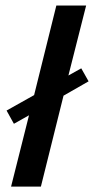

<svg xmlns="http://www.w3.org/2000/svg" viewBox="-20 -687 346 707"><path d="M20.8 0 86.8 -262.5 31.2 -231.2 4.2 -279.9 105.6 -336.8 187.5 -666.7H297.2L231.9 -409L279.2 -435.4L306.2 -387.5L213.9 -334.7L130.6 0Z"/></svg>

Font: Afacad SemiBold
Style: Italic
Weight: 600
Italic angle: -14°
Designer: Kristian Moeller
Foundry: Dicotype
Version: Version 1.000